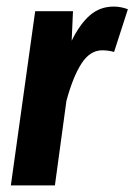

<svg xmlns="http://www.w3.org/2000/svg" viewBox="-20 -564 409 584"><path d="M369 -536 327 -406Q309 -411 291 -411Q254 -411 228 -371Q202 -331 182 -257L147 0H13L87 -530H202L198 -440Q223 -491 253.5 -517.5Q284 -544 326 -544Q347 -544 369 -536Z"/></svg>

Font: Fira Sans Compressed SemiBold
Style: Italic
Weight: 600
Width: 1
Italic angle: -8°
Designer: bBox Type GmbH & Carrois Corporate GbR & Edenspiekermann AG
Foundry: bBox Type GmbH & Carrois Corporate GbR & Edenspiekermann AG
Version: Version 4.301